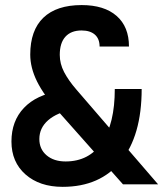

<svg xmlns="http://www.w3.org/2000/svg" viewBox="-20 -723 640 753"><path d="M462.4 0 211.4 -282.7Q151.9 -349.6 125.2 -403.6Q98.6 -457.5 98.6 -508.8Q98.6 -604 150.1 -653.6Q201.7 -703.1 300.3 -703.1L299.8 -603.5Q258.8 -603.5 236.6 -579.1Q214.4 -554.7 214.4 -507.8Q214.4 -473.1 231.4 -440.4Q248.5 -407.7 278.8 -372.6L600.1 0ZM225.6 9.8Q135.3 9.8 80.1 -38.8Q24.9 -87.4 24.9 -168Q24.9 -248.5 74 -300Q123 -351.6 212.9 -365.2L266.6 -293.5Q203.6 -281.7 168.9 -251.5Q134.3 -221.2 134.3 -177.7Q134.3 -138.2 162.6 -114Q190.9 -89.8 237.3 -89.8Q329.6 -89.8 379.9 -164.1Q430.2 -238.3 430.2 -374H535.6Q535.6 -190.9 454.3 -90.6Q373 9.8 225.6 9.8ZM370.6 -540.5Q370.6 -570.8 352.1 -587.2Q333.5 -603.5 299.8 -603.5L300.3 -703.1Q388.7 -703.1 437.3 -660.6Q485.8 -618.2 485.8 -540.5Z"/></svg>

Font: Cascadia Code Medium
Style: Regular
Weight: 500
Monospace: yes
Designer: Aaron Bell
Foundry: Saja Typeworks
Version: Version 2407.024